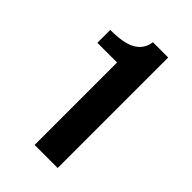

<svg xmlns="http://www.w3.org/2000/svg" viewBox="-152 -879 559 559"><g transform="rotate(45 128.0 -599.5)"><path d="M102 -372V-711.5H21V-764.5Q79 -764.5 104.8 -780.8Q130.5 -797 134 -827H197V-372Z"/></g></svg>

Font: Public Sans Thin
Style: Bold
Weight: 700
Version: Version 2.001